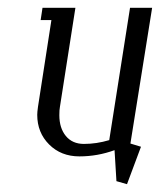

<svg xmlns="http://www.w3.org/2000/svg" viewBox="-20 -404 413 496"><path d="M76.2 -107.4Q76.2 -114.3 78.1 -127.9L112.8 -352.1H85L89.8 -383.8H174.8L134.8 -127.9Q133.3 -120.6 133.3 -106.4Q133.3 -73.2 150.1 -52.7Q167 -32.2 196.8 -32.2Q229.5 -32.2 262.2 -42L315.9 -383.8H373L316.9 -33.2L344.2 -24.9L308.1 71.8L280.8 64L275.9 -16.1Q231.9 0 185.1 0Q137.7 0 106.9 -30.8Q76.2 -61.5 76.2 -107.4Z"/></svg>

Font: Gawaa
Style: Italic
Weight: 400
Designer: T. Christopher White
Version: Version 1.0